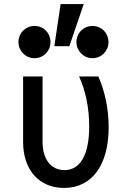

<svg xmlns="http://www.w3.org/2000/svg" viewBox="-20 -917 640 947"><path d="M465 -540H370C402 -470 420 -384 420 -294C420 -155 377 -78 298 -78C232 -78 190 -131 190 -216V-540H94V-216C94 -78 174 10 296 10C433 10 516 -102 516 -290C516 -377 498 -466 465 -540ZM71 -709C71 -666 106 -630 150 -630C195 -630 229 -666 229 -709C229 -754 195 -789 150 -789C106 -789 71 -754 71 -709ZM357 -709C357 -666 392 -630 436 -630C481 -630 515 -666 515 -709C515 -754 481 -789 436 -789C392 -789 357 -754 357 -709ZM393 -897H279L248 -689H322Z"/></svg>

Font: CommitMono
Style: 500Regular
Weight: 500
Monospace: yes
Designer: Eigil Nikolajsen
Foundry: Eigil Nikolajsen
Version: Version 1.143